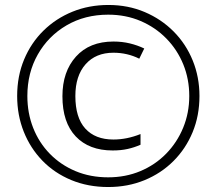

<svg xmlns="http://www.w3.org/2000/svg" viewBox="-20 -743 871 772"><path d="M415 9Q334 9 266.5 -19Q199 -47 150.5 -97Q102 -147 75.5 -213.5Q49 -280 49 -357Q49 -437 77 -504Q105 -571 155 -620Q205 -669 271.5 -696Q338 -723 416 -723Q495 -723 562 -694.5Q629 -666 678.5 -616Q728 -566 755 -499.5Q782 -433 782 -357Q782 -278 754.5 -211.5Q727 -145 677.5 -95.5Q628 -46 561 -18.5Q494 9 415 9ZM415 -30Q485 -30 544.5 -55Q604 -80 648 -125Q692 -170 716.5 -229.5Q741 -289 741 -357Q741 -425 717 -484Q693 -543 649 -588Q605 -633 545.5 -658.5Q486 -684 415 -684Q321 -684 247.5 -641Q174 -598 132 -524Q90 -450 90 -357Q90 -288 113.5 -228.5Q137 -169 180.5 -124.5Q224 -80 283.5 -55Q343 -30 415 -30ZM433 -138Q338 -138 284.5 -194.5Q231 -251 231 -356Q231 -455 285.5 -515.5Q340 -576 436 -576Q471 -576 502 -568.5Q533 -561 560 -548L540 -507Q516 -519 490 -525Q464 -531 436 -531Q365 -531 324 -484.5Q283 -438 283 -357Q283 -270 323 -226Q363 -182 436 -182Q490 -182 545 -204V-161Q520 -150 493 -144Q466 -138 433 -138Z"/></svg>

Font: Noto Sans Lao UI SemCond Light
Style: Regular
Weight: 300
Width: 4
Designer: Monotype Design Team
Foundry: Monotype Imaging Inc.
Version: Version 2.000; ttfautohint (v1.8.4.7-5d5b)